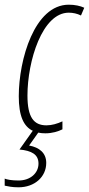

<svg xmlns="http://www.w3.org/2000/svg" viewBox="-51 -558 379 818"><path d="M142 10C172 10 197 2 215 -7V-41C193 -31 170 -24 147 -24C93 -24 66 -58 66 -151C66 -298 129 -504 242 -504C260 -504 278 -500 294 -492L308 -525C291 -533 268 -538 242 -538C96 -538 29 -304 29 -148C29 -65 49 -19 90 0H88L32 79C84 84 113 100 113 139C113 179 79 211 28 211C-2 211 -21 207 -31 203V233C-16 236 0 240 28 240C96 240 146 196 146 136C146 94 117 70 73 62L112 7C121 9 131 10 142 10Z"/></svg>

Font: Noto Sans ExtraCondensed ExtraLight
Style: Italic
Weight: 200
Width: 2
Italic angle: -12°
Designer: Monotype Design Team
Foundry: Monotype Imaging Inc.
Version: Version 2.013